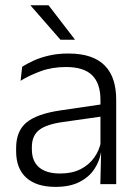

<svg xmlns="http://www.w3.org/2000/svg" viewBox="-20 -702 526 732"><path d="M423 0H362.5L365.5 -121.5L363 -131V-288.5V-321Q363 -384 331.2 -415.2Q299.5 -446.5 231.5 -446.5Q178.5 -446.5 135 -430.5Q91.5 -414.5 58.5 -394L64.5 -447.5Q82.5 -459 108 -470.8Q133.5 -482.5 166.8 -490.2Q200 -498 240 -498Q289 -498 323.8 -486Q358.5 -474 380.5 -451Q402.5 -428 412.8 -395.5Q423 -363 423 -322.5ZM191.5 10.5Q119 10.5 80.2 -24.5Q41.5 -59.5 41.5 -125V-138Q41.5 -202.5 81.2 -235.2Q121 -268 210 -281L373 -305L376 -259L217.5 -236.5Q155.5 -227.5 128.5 -205.8Q101.5 -184 101.5 -141.5V-132.5Q101.5 -87.5 129 -64Q156.5 -40.5 209.5 -40.5Q255 -40.5 287.2 -57Q319.5 -73.5 339.2 -101.2Q359 -129 365.5 -163.5L377.5 -120.5H365Q359 -86 338.8 -56Q318.5 -26 282.2 -7.8Q246 10.5 191.5 10.5ZM96.5 -682H165L265 -552V-550.5H210.5L96.5 -681Z"/></svg>

Font: Anek Devanagari Light
Style: Regular
Weight: 300
Designer: Kailash Malviya (Devanagari) & Yesha Goshar (Latin)
Foundry: Ek Type
Version: Version 1.003